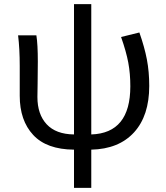

<svg xmlns="http://www.w3.org/2000/svg" viewBox="-20 -715 809 934"><path d="M706 -297Q706 -152 632 -71Q558 10 424 13V199H340V13Q207 12 141.5 -58.5Q76 -129 76 -249V-394Q76 -478 68 -543H157Q164 -499 164 -416L163 -308Q162 -282 162 -243Q162 -159 207 -110.5Q252 -62 340 -61V-695H424V-61Q614 -67 614 -295Q614 -357 604 -410.5Q594 -464 569 -535L658 -557Q683 -486 694.5 -426Q706 -366 706 -297Z"/></svg>

Font: Noto Sans SC
Style: Regular
Weight: 400
Designer: Ryoko NISHIZUKA ____ (kana & ideographs); Paul D. Hunt (Latin, Greek & Cyrillic); Wenlong ZHANG ___ (bopomofo); Sandoll 
Foundry: Adobe Systems Incorporated
Version: Version 1.004